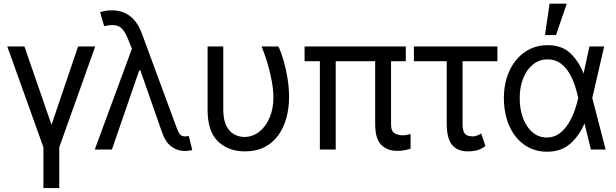

<svg xmlns="http://www.w3.org/2000/svg" viewBox="-20 -792 3263 1017"><path d="M18.6 -545.9H109.4L252.9 -130.9L393.6 -545.9H484.4L293.9 -11.7V204.1H210V-11.7Z M959.5 7.8Q918 7.3 886.7 -16.6Q855.5 -40.5 838.4 -90.8L723.6 -418.9H717.3L572.8 0H481.9L678.7 -533.7L660.6 -579.1Q639.2 -635.7 611.6 -650.9Q584 -666 531.7 -653.3L510.3 -727.5Q516.6 -730 533.4 -733.6Q550.3 -737.3 571.8 -737.3Q686.5 -737.3 731.9 -613.3L917.5 -110.4Q922.9 -96.7 931.2 -83.3Q939.5 -69.8 960.4 -69.3Q972.2 -70.3 980 -71.3L998.5 2.9Q988.3 4.9 978.5 6.3Q968.8 7.8 959.5 7.8Z M1079.6 -545.9H1162.6V-210Q1163.1 -156.7 1179 -125.5Q1194.8 -94.2 1220.2 -80.6Q1245.6 -66.9 1273.9 -66.4Q1319.3 -66.9 1354.2 -95Q1389.2 -123 1408.9 -170.7Q1428.7 -218.3 1428.2 -277.3Q1427.7 -317.9 1419.2 -364.5Q1410.6 -411.1 1396.5 -458.3Q1382.3 -505.4 1365.7 -545.9H1454.6Q1469.2 -516.1 1482.2 -471.2Q1495.1 -426.3 1503.2 -375.5Q1511.2 -324.7 1511.2 -277.3Q1511.2 -221.2 1497.6 -169.7Q1483.9 -118.2 1455.6 -77.6Q1427.2 -37.1 1382.8 -13.7Q1338.4 9.8 1276.9 9.8Q1189.5 9.8 1134.3 -43.5Q1079.1 -96.7 1079.6 -211.9Z M2129.4 -545.9V-467.8H2051.3V-134.8Q2050.8 -96.7 2070.8 -85.9Q2090.8 -75.2 2111.8 -75.2Q2124 -75.2 2136.2 -77.6Q2148.4 -80.1 2154.8 -82V-3.9Q2153.8 -3.9 2152.3 -3.4Q2141.6 -0.5 2124 3.4Q2106.4 7.3 2082.5 6.8Q2032.2 7.3 1999.8 -24.4Q1967.3 -56.2 1967.3 -134.8V-467.8H1758.3V0H1674.3V-467.8H1593.3V-545.9Z M2614.7 -545.9V-467.8H2430.2V-131.8Q2430.7 -101.1 2439.5 -88.1Q2448.2 -75.2 2460.9 -72.5Q2473.6 -69.8 2484.9 -69.3Q2497.6 -69.8 2509.3 -75Q2521 -80.1 2528.8 -85L2551.3 -18.6Q2526.9 -0.5 2504.6 4.6Q2482.4 9.8 2458.5 9.8Q2403.3 9.8 2375 -23.9Q2346.7 -57.6 2346.2 -136.7V-467.8H2172.4V-545.9Z M2875.5 11.7Q2807.1 10.7 2756.1 -25.9Q2705.1 -62.5 2677.2 -126.2Q2649.4 -189.9 2648.9 -272.5Q2649.4 -355 2679 -418Q2708.5 -481 2760.7 -516.8Q2813 -552.7 2880.4 -552.7Q2955.6 -552.7 3000.2 -510.7Q3044.9 -468.8 3070.8 -403.3H3071.3L3102.1 -545.9H3180.2L3117.2 -272.9L3188 0H3109.9L3076.2 -137.7H3075.7Q3047.9 -71.8 2999.3 -29.8Q2950.7 12.2 2875.5 11.7ZM3043 -272.9 3042.5 -274.4Q3037.1 -300.3 3026.4 -334.7Q3015.6 -369.1 2997.1 -401.6Q2978.5 -434.1 2950 -455.8Q2921.4 -477.5 2880.4 -477.5Q2837.4 -477.5 2804 -451.2Q2770.5 -424.8 2751.7 -378.4Q2732.9 -332 2732.9 -271.5Q2732.9 -212.4 2750.7 -165.3Q2768.6 -118.2 2800.8 -91.1Q2833 -64 2875.5 -63.5Q2915 -63.5 2943.8 -85.4Q2972.7 -107.4 2992.7 -140.6Q3012.7 -173.8 3024.7 -209.2Q3036.6 -244.6 3042.5 -271.5ZM2866.7 -606.4 2891.1 -772.5H2981.9L2925.3 -606.4Z"/></svg>

Font: Inter Display
Style: Regular
Weight: 400
Designer: Rasmus Andersson
Foundry: rsms
Version: Version 4.000;git-37864ae